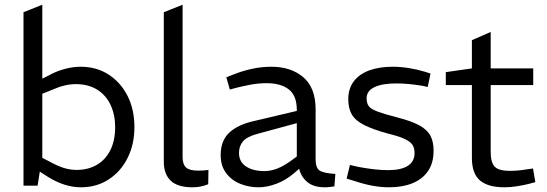

<svg xmlns="http://www.w3.org/2000/svg" viewBox="-20 -790 2326 817"><path d="M324 7Q289 7 253.5 -4.5Q218 -16 183 -38L141 -65L157 -120L205 -95Q234 -80 258 -73.5Q282 -67 306 -67Q355 -67 392 -88.5Q429 -110 449.5 -151Q470 -192 470 -249Q470 -302 450.5 -343.5Q431 -385 393.5 -408.5Q356 -432 302 -432Q280 -432 256 -426.5Q232 -421 202 -408L160 -391V-97L153 -83L140 0H80V-738L160 -770V-425L138 -444L193 -472Q223 -488 257 -497Q291 -506 323 -506Q391 -506 442.5 -472.5Q494 -439 523 -381.5Q552 -324 552 -249Q552 -176 523 -118Q494 -60 442.5 -26.5Q391 7 324 7Z M800 7Q735 7 706 -21.5Q677 -50 677 -101V-738L757 -770V-120Q757 -91 771.5 -77.5Q786 -64 822 -64Q831 -64 842.5 -64.5Q854 -65 867 -67L866 -6Q849 1 832 4Q815 7 800 7Z M1080 7Q1040 7 1003 -7.5Q966 -22 942.5 -53Q919 -84 919 -130Q919 -192 956 -226Q993 -260 1061 -275L1243 -318V-322Q1243 -383 1209 -409.5Q1175 -436 1114 -436Q1079 -436 1045 -429.5Q1011 -423 984 -416L958 -409L943 -461L968 -471Q1010 -488 1051.5 -497Q1093 -506 1135 -506Q1218 -506 1270.5 -461.5Q1323 -417 1323 -324V-111Q1323 -77 1339 -65Q1355 -53 1407 -50L1403 3Q1395 4 1384.5 5.5Q1374 7 1363 7Q1314 7 1287.5 -15.5Q1261 -38 1253 -72L1230 -52Q1196 -23 1156 -8Q1116 7 1080 7ZM1105 -62Q1132 -62 1159 -72.5Q1186 -83 1214 -103L1243 -124V-266L1074 -220Q1030 -208 1013.5 -188Q997 -168 997 -139Q997 -102 1026.5 -82Q1056 -62 1105 -62Z M1636 7Q1602 7 1566 0.5Q1530 -6 1491 -19L1455 -30L1469 -88L1504 -80Q1536 -74 1568.5 -70Q1601 -66 1631 -66Q1687 -66 1715.5 -84.5Q1744 -103 1744 -138Q1744 -158 1736.5 -171.5Q1729 -185 1705.5 -197Q1682 -209 1633 -221Q1567 -239 1529.5 -258Q1492 -277 1477 -303Q1462 -329 1462 -368Q1462 -413 1485.5 -444Q1509 -475 1551.5 -490.5Q1594 -506 1650 -506Q1684 -506 1719 -500.5Q1754 -495 1787 -485L1812 -477L1800 -420L1777 -425Q1746 -430 1718.5 -432.5Q1691 -435 1667 -435Q1606 -435 1573 -419Q1540 -403 1540 -372Q1540 -351 1549 -338.5Q1558 -326 1586 -315.5Q1614 -305 1668 -291Q1731 -275 1764.5 -256.5Q1798 -238 1811.5 -212.5Q1825 -187 1825 -149Q1825 -96 1801 -61.5Q1777 -27 1734.5 -10Q1692 7 1636 7Z M2127 7Q2056 7 2022 -22.5Q1988 -52 1988 -118V-428H1877V-483L1988 -499V-619L2068 -654V-499H2249V-428H2068V-142Q2068 -100 2084.5 -81.5Q2101 -63 2150 -63Q2167 -63 2184 -64.5Q2201 -66 2219 -69L2248 -73L2258 -15L2232 -8Q2209 -2 2180 2.5Q2151 7 2127 7Z"/></svg>

Font: REM Light
Style: Regular
Weight: 300
Designer: Octavio Pardo
Foundry: Ashler Design
Version: Version 1.005;gftools[0.9.28]